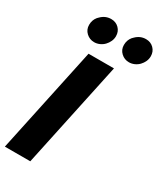

<svg xmlns="http://www.w3.org/2000/svg" viewBox="-230 -1018 927 1099"><g transform="rotate(30 233.0 -468.5)"><path d="M1 0ZM1 0 150 -700H318L169 0ZM144 -773Q114 -773 92 -793.5Q70 -814 70 -845Q70 -877 89 -900L98 -909Q126 -937 164 -937Q195 -937 215.5 -916.5Q236 -896 236 -865Q236 -847 228.5 -830.5Q221 -814 208.5 -801Q196 -788 179 -780.5Q162 -773 144 -773ZM374 -773Q344 -773 322 -793.5Q300 -814 300 -845Q300 -877 319 -900L328 -909Q356 -937 394 -937Q425 -937 445.5 -916.5Q466 -896 466 -865Q466 -847 458.5 -830.5Q451 -814 438.5 -801Q426 -788 409 -780.5Q392 -773 374 -773Z"/></g></svg>

Font: Rosa Sans Black
Style: Italic
Weight: 900
Italic angle: -12°
Designer: Pentagram / MCKL
Foundry: Pentagram / MCKL
Version: Version 1.005;September 16, 2019;FontCreator 11.5.0.2425 64-